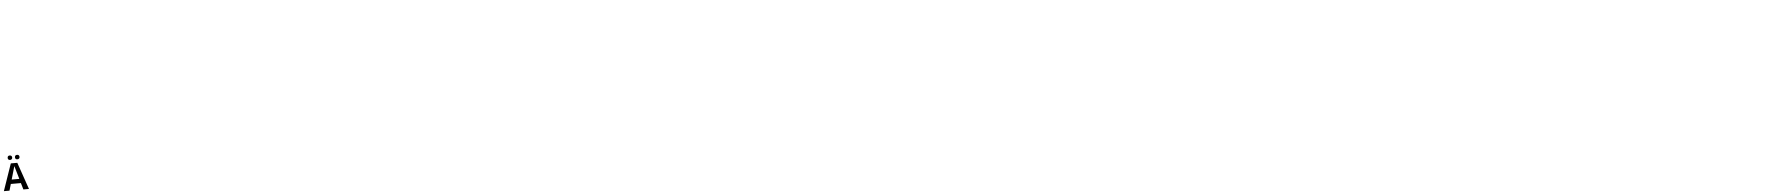

<svg xmlns="http://www.w3.org/2000/svg" viewBox="27 -2954 46241 4984"><g transform="rotate(-5 23147.5 -462.5)"><path d="M654 -8 411 -710H242L0 -8H146L196 -178H458L508 -8ZM228 -290 327 -632 427 -290ZM291 -858C291 -895 267 -917 231 -917C194 -917 173 -896 173 -858C173 -821 195 -801 231 -801C267 -801 291 -822 291 -858ZM482 -858C482 -896 459 -917 422 -917C386 -917 363 -897 363 -858C363 -820 386 -801 422 -801C458 -801 482 -822 482 -858Z"/></g></svg>

Font: Passageway
Style: Light
Weight: 700
Foundry: Ascender Corporation
Version: Version 1.11